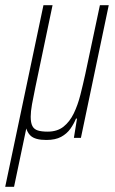

<svg xmlns="http://www.w3.org/2000/svg" viewBox="-61 -530 443 738"><path d="M-41 188 106 -510H141L75 -195Q67 -157 62 -129Q57 -101 57 -81Q57 -58 63.5 -45.5Q70 -33 84.5 -28.5Q99 -24 122 -24Q159 -24 183 -43Q207 -62 222.5 -94Q238 -126 248 -165.5Q258 -205 267 -246L323 -510H357L250 0H223L235 -74H231Q223 -54 209.5 -35Q196 -16 174 -4Q152 8 117 8Q74 8 56.5 -8.5Q39 -25 36 -58L48 -74L-7 188Z"/></svg>

Font: Saira ExtraCondensed Thin
Style: Italic
Weight: 250
Width: 2
Italic angle: -12°
Designer: Hector Gatti with collaboration of the Omnibus-Type team
Foundry: Omnibus-Type
Version: Version 1.101